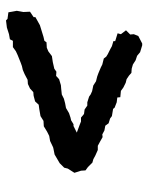

<svg xmlns="http://www.w3.org/2000/svg" viewBox="53 -569 494 640"><g transform="rotate(90 300.0 -249.0)"><path d="M542 -228 539 -216 524 -201 495 -184 475 -180 471 -179 450 -169 433 -166 419 -159 401 -148 383 -147 367 -137 344 -133 329 -131 318 -119 299 -114 287 -113 275 -102 260 -95 246 -94 227 -84 213 -78 200 -75 189 -71 164 -61 151 -55 137 -45H116L111 -35L94 -32L72 -25L48 -22L43 -27L21 -30L19 -42L16 -58L20 -80L19 -102L37 -114V-120L64 -135L103 -147L116 -150L121 -157L139 -158L151 -163L167 -175L187 -178L209 -183L219 -190L233 -189L244 -199L264 -205L276 -206L295 -208L309 -215L324 -219L340 -222L357 -232L372 -237L381 -239L394 -247H400L422 -258L395 -268L385 -272H372L360 -282L345 -284L332 -293H321L302 -299L295 -304L284 -309L265 -313L251 -322L235 -326L224 -330L205 -338L195 -343L175 -348L169 -356L161 -361L143 -370L134 -375L117 -380V-386L91 -394L94 -405L81 -422L95 -436L94 -448L100 -463L125 -476H131L154 -469L166 -459L181 -454L195 -445L209 -441L223 -440L232 -432L244 -424L256 -421L272 -413L283 -405L304 -403L305 -393L321 -391L339 -384L343 -379L367 -375L375 -369L391 -364L399 -353L415 -350L428 -343L437 -344L453 -335L466 -328H480L498 -320L511 -313L522 -310L537 -295L548 -287L549 -272L552 -263L556 -250Z"/></g></svg>

Font: Winky Rough Medium
Style: Italic
Weight: 500
Italic angle: -8.97852°
Designer: Simon Atzbach
Foundry: typofactur
Version: Version 1.206; ttfautohint (v1.8.4.7-5d5b)